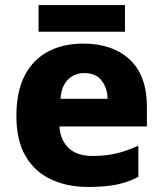

<svg xmlns="http://www.w3.org/2000/svg" viewBox="-20 -732 647 762"><path d="M310 -559Q427 -559 495 -495.5Q563 -432 563 -309V-230H216Q219 -177 252 -145Q285 -113 348 -113Q399 -113 441.5 -123Q484 -133 529 -154V-30Q489 -9 443 0.5Q397 10 329 10Q247 10 182.5 -20Q118 -50 81.5 -112.5Q45 -175 45 -271Q45 -368 78 -432Q111 -496 171 -527.5Q231 -559 310 -559ZM315 -442Q276 -442 250 -416.5Q224 -391 220 -340H407Q406 -383 383 -412.5Q360 -442 315 -442ZM476 -712V-606H133V-712Z"/></svg>

Font: Noto Sans Khmer UI ExtraBold
Style: Regular
Weight: 800
Designer: Danh Hong and the Monotype Design Team
Foundry: Monotype Imaging Inc.
Version: Version 2.002; ttfautohint (v1.8.4.7-5d5b)